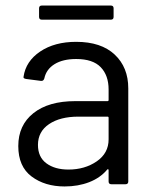

<svg xmlns="http://www.w3.org/2000/svg" viewBox="-20 -665 550 693"><path d="M443 -346V-10Q443 0 433 0H382Q372 0 372 -10V-51Q372 -53 370.5 -54Q369 -55 367 -53Q342 -23 302 -7.5Q262 8 213 8Q142 8 94 -28Q46 -64 46 -138Q46 -213 100.5 -256.5Q155 -300 252 -300H368Q372 -300 372 -304V-342Q372 -393 343.5 -422.5Q315 -452 255 -452Q207 -452 177 -433.5Q147 -415 140 -382Q137 -372 128 -373L74 -380Q63 -382 65 -388Q73 -444 125 -479Q177 -514 255 -514Q345 -514 394 -468Q443 -422 443 -346ZM372 -162V-240Q372 -244 368 -244H263Q197 -244 157 -217Q117 -190 117 -142Q117 -98 147.5 -75.5Q178 -53 227 -53Q286 -53 329 -82.5Q372 -112 372 -162ZM121 -604V-635Q121 -645 131 -645H380Q390 -645 390 -635V-604Q390 -594 380 -594H131Q121 -594 121 -604Z"/></svg>

Font: Amber EN
Style: Regular
Weight: 400
Designer: Jeremy Tribby
Foundry: Tribby Type Co.
Version: Version 1.403 November 24, 2021